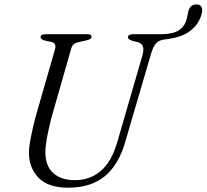

<svg xmlns="http://www.w3.org/2000/svg" viewBox="-20 -859 960 892"><path d="M525.5 -201 642 -603Q649 -629 644 -643.2Q639 -657.5 619 -663.5L597 -668.5Q574 -676.5 574 -685.5Q574 -700 599 -700H738Q790 -702.5 815 -721Q840 -739.5 848 -773L854 -802Q861.5 -839 894.5 -838.5Q909 -838 915.5 -827.5Q922 -817 918 -799Q907.5 -752.5 869.8 -720.5Q832 -688.5 770 -679.5Q768 -679 766 -678.5L735.5 -674Q716 -670.5 703.2 -655.5Q690.5 -640.5 680.5 -605L561.5 -198.5Q530.5 -92 466 -39.5Q401.5 13 296 13Q203.5 13 159 -33.2Q114.5 -79.5 114.5 -149.5Q114.5 -177.5 123.8 -223.5Q133 -269.5 144 -311.5L235.5 -630Q239.5 -642.5 235.8 -652Q232 -661.5 219 -664L188.5 -670.5Q168.5 -676 168.5 -687Q168.5 -700 194 -700H386Q405.5 -700 405.5 -688.5Q405.5 -676.5 379.5 -671L344 -663Q330.5 -660.5 322.2 -653.2Q314 -646 310 -630.5L218.5 -310.5Q205 -256.5 198 -217.8Q191 -179 191 -151.5Q191 -87.5 227.5 -54.8Q264 -22 328 -22Q398 -22 448.2 -64.8Q498.5 -107.5 525.5 -201Z"/></svg>

Font: Fraunces 9pt Light
Style: Italic
Weight: 300
Italic angle: -16°
Version: Version 1.000;[0bf87f6ff]